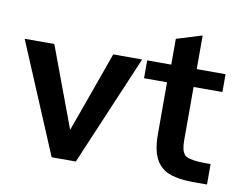

<svg xmlns="http://www.w3.org/2000/svg" viewBox="-84 -756 1114 859"><g transform="rotate(10 473.5 -327.0)"><path d="M309.6 0 522.5 -501H391.1C329.1 -327.1 285.6 -205.1 259.8 -135.3C255.4 -146.5 210 -268.1 123.5 -501H-11.2L199.7 0Z M905.3 -93.3C880.4 -93.3 861.3 -93.8 847.7 -94.7C834 -95.7 821.3 -97.7 809.6 -100.6C798.3 -103.5 790 -107.9 785.2 -114.3C775.4 -127.4 770.5 -145 770.5 -176.3V-419.9H901.4V-501H770.5V-653.8L654.8 -618.2V-501H545.4V-419.9H649.9V-183.6C649.9 -89.4 677.7 -44.9 722.7 -21C744.1 -10.7 776.9 -3.9 805.7 -2C819.8 -1 836.9 -0.5 856.4 -0.5H905.3Z"/></g></svg>

Font: Ride
Style: Bold
Weight: 700
Version: Version 3.000